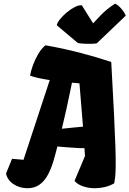

<svg xmlns="http://www.w3.org/2000/svg" viewBox="-20 -999 694 1029"><path d="M576.2 -667Q585.4 -502.4 590.8 -392.8Q596.2 -283.2 598.4 -215.3Q600.6 -147.5 600.1 -109.4Q599.6 -71.3 597.4 -51.5Q595.2 -31.7 592.3 -16.6Q568.8 -2.9 543 3.2Q517.1 9.3 491.7 9.8Q455.6 10.3 424.8 -0.5Q394 -11.2 379.4 -29.8L435.5 -162.6L432.6 -205.1H406.7Q366.7 -207.5 337.6 -209.7Q308.6 -211.9 287.6 -213.9Q277.3 -172.9 265.4 -132.8Q253.4 -92.8 235.6 -60.3Q217.8 -27.8 190.9 -8.8Q164.1 10.3 124.5 9.8Q84.5 8.8 52.7 -12Q21 -32.7 12.2 -68.4L44.4 -147.9L106 -142.6L246.6 -569.8Q213.9 -574.7 185.8 -580.8Q157.7 -586.9 141.1 -593.8Q145.5 -619.1 156.7 -649.9Q168 -680.7 184.8 -709.5Q201.7 -738.3 223.6 -756.3Q315.4 -740.2 404.5 -717.3Q493.7 -694.3 576.2 -667ZM365.7 -555.7Q362.3 -538.6 354.2 -500Q346.2 -461.4 335.2 -411.1Q324.2 -360.8 311.5 -309.1Q340.3 -312 371.8 -315.2Q403.3 -318.4 424.8 -320.3L405.8 -552.2Q396.5 -553.2 386.5 -554.2Q376.5 -555.2 365.7 -555.7ZM498.5 -766.6Q486.8 -764.6 467.3 -764.2Q447.8 -763.7 428.5 -764.9Q409.2 -766.1 397 -768.6L284.2 -863.8Q286.6 -877 301.3 -895.5Q315.9 -914.1 337.2 -931.9Q358.4 -949.7 380.1 -960.9Q401.9 -972.2 418.5 -970.7L479 -874Q502.4 -899.4 519.3 -916.7Q536.1 -934.1 554 -948.7Q571.8 -963.4 596.7 -979.5Q613.8 -971.7 630.6 -951.9Q647.5 -932.1 653.8 -915Z"/></svg>

Font: Fruktur
Style: Italic
Weight: 400
Italic angle: -8°
Designer: Viktoriya Grabowska, Eben Sorkin
Foundry: Viktoriya Grabowska
Version: Version 1.008; ttfautohint (v1.8.4.7-5d5b)